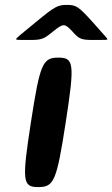

<svg xmlns="http://www.w3.org/2000/svg" viewBox="-20 -763 458 783"><path d="M248 -264C285 -504 282 -528 218 -528C154 -528 143 -504 106 -264C69 -24 72 0 136 0C200 0 211 -24 248 -264ZM356 -675C300 -737 290 -743 253 -743C216 -743 204 -737 130 -676C54 -614 47 -608 46 -604C45 -600 50 -600 100 -600C150 -600 158 -603 198 -636C238 -668 244 -668 274 -636C303 -603 311 -600 362 -600C413 -600 418 -600 418 -603C418 -606 412 -612 356 -675Z"/></svg>

Font: Asimov Print
Style: AIt
Weight: 500
Designer: Google
Version: Version 2.000980: 2014